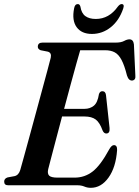

<svg xmlns="http://www.w3.org/2000/svg" viewBox="-26 -909 684 942"><path d="M353.5 0H14Q-5.5 0 -5.5 -18Q-5.5 -33 11 -38.5L46 -45Q66 -50 73.5 -75.5Q79.5 -96 91.2 -139Q103 -182 118.2 -237.5Q133.5 -293 149.5 -352.5Q165.5 -412 180.5 -467Q195.5 -522 206.8 -564.2Q218 -606.5 223 -626Q228 -650 209 -655.5L173.5 -662.5Q159.5 -668 159.5 -679.5Q159.5 -700 182.5 -700H542Q568 -700 582.8 -708Q597.5 -716 609 -716Q628 -716 631 -691.5L638 -540.5Q641 -516.5 623.5 -514Q605.5 -512 597 -538.5Q584.5 -588.5 570.2 -615.2Q556 -642 536.8 -652.2Q517.5 -662.5 490 -662.5H367.5Q361.5 -642 349 -597.8Q336.5 -553.5 320.8 -495Q305 -436.5 288.5 -375H389.5Q415 -375 434 -390Q453 -405 459.5 -447.5Q464.5 -461.5 476 -461.5Q491.5 -461.5 494 -442.5L511.5 -281Q514 -254.5 496 -254Q484 -253.5 477 -269.5Q463.5 -307.5 443.8 -322.5Q424 -337.5 388.5 -337.5H278.5Q263 -279 249 -226Q235 -173 224.8 -134Q214.5 -95 210.5 -79Q205.5 -57.5 215 -47.5Q224.5 -37.5 257 -37.5H339.5Q390 -37.5 428.8 -67.8Q467.5 -98 510 -176.5Q521.5 -197 533 -197Q549.5 -197 548.5 -172.5Q542.5 -88 506.5 -37.8Q470.5 12.5 419.5 12.5Q402.5 12.5 387.8 6.2Q373 0 353.5 0ZM444 -816Q509 -816 552 -876.5Q562 -889 570.5 -889Q586 -889 578.5 -867Q558.5 -808 517.2 -775.2Q476 -742.5 425 -742.5Q374.5 -742.5 350.2 -775.5Q326 -808.5 337.5 -867.5Q341 -889 356 -889Q365 -889 368.5 -876.5Q373.5 -844 392.8 -830Q412 -816 444 -816Z"/></svg>

Font: Fraunces 144pt S050 SemiBold
Style: Italic
Weight: 600
Italic angle: -16°
Version: Version 1.000; ttfautohint (v1.8.3)